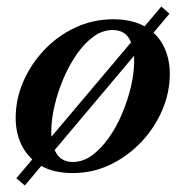

<svg xmlns="http://www.w3.org/2000/svg" viewBox="-20 -516 568 588"><path d="M202 14Q145 14 106.5 -8Q68 -30 48 -68Q28 -106 28 -155Q28 -212 51 -265.5Q74 -319 115 -362.5Q156 -406 210.5 -431.5Q265 -457 327 -457Q384 -457 422.5 -435.5Q461 -414 480.5 -376Q500 -338 500 -289Q500 -233 477 -179Q454 -125 413 -81.5Q372 -38 318.5 -12Q265 14 202 14ZM203 -20Q234 -20 261.5 -40Q289 -60 312.5 -93Q336 -126 353.5 -167Q371 -208 381 -250.5Q391 -293 391 -331Q391 -372 375.5 -398Q360 -424 325 -424Q294 -424 266.5 -404Q239 -384 215.5 -350.5Q192 -317 174.5 -276Q157 -235 147 -192Q137 -149 137 -112Q137 -72 153 -46Q169 -20 203 -20ZM56 52 30 30 474 -496 499 -474Z"/></svg>

Font: Baskervville SemiBold
Style: Italic
Weight: 600
Italic angle: -18°
Version: Version 1.100